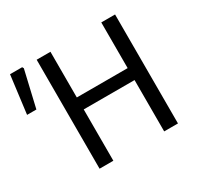

<svg xmlns="http://www.w3.org/2000/svg" viewBox="-155 -830 1033 1001"><g transform="rotate(-30 361.5 -330.0)"><path d="M174 0V-656H257V-381H563V-656H646V0H563V-309H257V0ZM-13 -432 16 -660H89L94 -651L43 -432Z"/></g></svg>

Font: Source Sans 3
Style: Regular
Weight: 400
Designer: Paul D. Hunt
Foundry: Adobe
Version: Version 3.046;hotconv 1.0.118;makeotfexe 2.5.65603